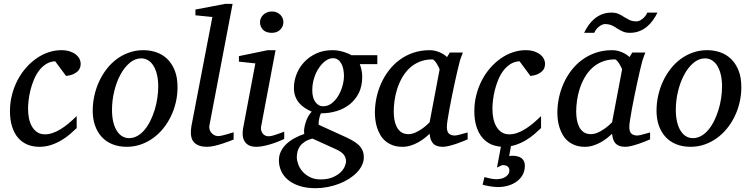

<svg xmlns="http://www.w3.org/2000/svg" viewBox="-20 -757 3935 1006"><path d="M402.8 -423.8Q402.8 -414.1 399.9 -403.8Q397 -393.6 388.4 -384.8Q379.9 -376 365 -368.9Q350.1 -361.8 326.2 -358.9L269 -436Q242.2 -434.6 221.2 -421.1Q200.2 -407.7 184.3 -386.7Q168.5 -365.7 157.5 -339.1Q146.5 -312.5 139.6 -285.2Q132.8 -257.8 129.9 -231.9Q127 -206.1 127 -186Q127 -161.6 131.6 -137.9Q136.2 -114.3 146.7 -95.5Q157.2 -76.7 174.1 -64.9Q190.9 -53.2 215.8 -53.2Q235.8 -53.2 256.3 -60.3Q276.9 -67.4 297.6 -80.1Q318.4 -92.8 339.4 -110.4Q360.4 -127.9 381.8 -148.9V-85.9Q366.2 -70.8 346.2 -53.7Q326.2 -36.6 301.8 -22Q277.3 -7.3 248.3 2.4Q219.2 12.2 186 12.2Q150.4 12.2 121.8 -0.2Q93.3 -12.7 73.5 -36.4Q53.7 -60.1 43 -94.7Q32.2 -129.4 32.2 -173.8Q32.2 -218.8 42.7 -259.8Q53.2 -300.8 71.8 -336.4Q90.3 -372.1 115.7 -401.1Q141.1 -430.2 170.9 -450.9Q200.7 -471.7 233.9 -482.9Q267.1 -494.1 300.8 -494.1Q327.6 -494.1 347.2 -487.3Q366.7 -480.5 378.9 -470.2Q391.1 -460 397 -447.5Q402.8 -435.1 402.8 -423.8Z M809.1 -304.2Q809.1 -339.8 802.2 -367.2Q795.4 -394.5 783.7 -413.1Q772 -431.6 755.6 -441.4Q739.3 -451.2 720.2 -451.2Q687.5 -451.2 659.4 -427.5Q631.3 -403.8 610.8 -365.5Q590.3 -327.1 578.6 -279.1Q566.9 -231 566.9 -182.1Q566.9 -145 573.7 -117.2Q580.6 -89.4 592.8 -70.6Q605 -51.8 621.1 -42.5Q637.2 -33.2 656.2 -33.2Q679.7 -33.2 700.4 -45.2Q721.2 -57.1 738 -77.4Q754.9 -97.7 768.1 -124.5Q781.2 -151.4 790.5 -181.4Q799.8 -211.4 804.4 -243.2Q809.1 -274.9 809.1 -304.2ZM910.2 -299.8Q910.2 -259.3 901.1 -220.5Q892.1 -181.6 875.2 -147Q858.4 -112.3 834.7 -83.3Q811 -54.2 781.5 -33Q752 -11.7 717.3 0.2Q682.6 12.2 644 12.2Q603 12.2 569.8 -1Q536.6 -14.2 513.7 -38.8Q490.7 -63.5 478.3 -98.4Q465.8 -133.3 465.8 -176.8Q465.8 -217.3 474.6 -256.6Q483.4 -295.9 499.8 -331.1Q516.1 -366.2 539.6 -396.2Q563 -426.3 592.5 -448Q622.1 -469.7 657 -481.9Q691.9 -494.1 731 -494.1Q767.1 -494.1 799.6 -482.9Q832 -471.7 856.7 -447.8Q881.3 -423.8 895.8 -387.2Q910.2 -350.6 910.2 -299.8Z M1204.1 -25.9Q1198.2 -23.4 1182.1 -17.3Q1166 -11.2 1146 -4.6Q1126 2 1104.2 7.1Q1082.5 12.2 1064.9 12.2Q1042 12.2 1025.9 6.8Q1009.8 1.5 999.5 -8.3Q989.3 -18.1 984.6 -31.5Q980 -44.9 980 -61Q980 -76.2 982.9 -96.2L1092.8 -668L1003.9 -676.8V-707L1160.2 -736.8H1198.7L1077.1 -99.1Q1075.2 -88.9 1078.1 -78.9Q1081.1 -68.8 1087.4 -61.3Q1093.8 -53.7 1103 -48.8Q1112.3 -43.9 1123 -43.9Q1130.4 -43.9 1142.3 -46.6Q1154.3 -49.3 1166.5 -52.7Q1178.7 -56.2 1189.2 -59.6Q1199.7 -63 1204.1 -64Z M1469.2 -28.8Q1463.4 -26.4 1447.8 -19.5Q1432.1 -12.7 1411.1 -5.6Q1390.1 1.5 1366.9 6.8Q1343.8 12.2 1323.2 12.2Q1297.4 12.2 1282.2 3.4Q1267.1 -5.4 1259.8 -19.5Q1252.4 -33.7 1251.5 -51.3Q1250.5 -68.8 1253.9 -85.9L1317.9 -424.8L1231.9 -434.1V-462.9L1382.8 -494.1H1423.8L1348.1 -94.2Q1346.2 -84 1348.4 -74.7Q1350.6 -65.4 1355.7 -58.3Q1360.8 -51.3 1368.9 -47.1Q1377 -43 1387.2 -43Q1396 -43 1408 -46.1Q1419.9 -49.3 1431.9 -53.5Q1443.8 -57.6 1454.1 -61.5Q1464.4 -65.4 1469.2 -66.9ZM1464.8 -641.1Q1464.8 -629.9 1460.7 -619.9Q1456.5 -609.9 1449 -602.1Q1441.4 -594.2 1430.2 -589.6Q1418.9 -585 1404.3 -585Q1373.5 -585 1357.9 -601.3Q1342.3 -617.7 1342.3 -641.1Q1342.3 -650.9 1346.4 -660.6Q1350.6 -670.4 1358.6 -678.5Q1366.7 -686.5 1378.4 -691.7Q1390.1 -696.8 1405.3 -696.8Q1419.4 -696.8 1430.4 -691.9Q1441.4 -687 1449.2 -679.2Q1457 -671.4 1460.9 -661.4Q1464.8 -651.4 1464.8 -641.1Z M1793 87.9Q1793 69.8 1782.2 54.7Q1771.5 39.6 1742.2 25.9L1617.2 -30.8Q1593.3 -24.9 1577.4 -14.6Q1561.5 -4.4 1552.2 8.5Q1543 21.5 1539.1 36.1Q1535.2 50.8 1535.2 65.9Q1535.2 83 1542.5 103.5Q1549.8 124 1565.2 141.6Q1580.6 159.2 1604 171.1Q1627.4 183.1 1659.2 183.1Q1695.3 183.1 1720.7 172.9Q1746.1 162.6 1762.2 147.9Q1778.3 133.3 1785.6 116.9Q1793 100.6 1793 87.9ZM1782.2 -358.9Q1782.2 -377.4 1778.8 -394.3Q1775.4 -411.1 1768.3 -424.1Q1761.2 -437 1750.2 -444.6Q1739.3 -452.1 1724.1 -452.1Q1706.1 -452.1 1687 -439Q1668 -425.8 1652.1 -402.8Q1636.2 -379.9 1626.2 -349.1Q1616.2 -318.4 1616.2 -283.2Q1616.2 -265.1 1620.1 -249.8Q1624 -234.4 1631.6 -223.4Q1639.2 -212.4 1649.7 -206.3Q1660.2 -200.2 1673.3 -200.2Q1698.2 -200.2 1718.5 -216.1Q1738.8 -231.9 1752.9 -255.9Q1767.1 -279.8 1774.7 -307.6Q1782.2 -335.4 1782.2 -358.9ZM1865.2 -420.9Q1869.6 -409.7 1873.8 -392.1Q1877.9 -374.5 1877.9 -354Q1877.9 -306.2 1860.4 -270.5Q1842.8 -234.9 1813 -210.9Q1783.2 -187 1743.9 -175Q1704.6 -163.1 1661.1 -163.1Q1657.7 -155.8 1655.3 -147Q1652.8 -138.2 1651.4 -129.6Q1649.9 -121.1 1649.4 -114Q1648.9 -106.9 1650.4 -103L1784.2 -42Q1807.1 -31.7 1825.9 -21.2Q1844.7 -10.7 1858.2 1.7Q1871.6 14.2 1878.9 30Q1886.2 45.9 1886.2 67.9Q1886.2 89.4 1876.2 109.6Q1866.2 129.9 1848.9 147.7Q1831.5 165.5 1807.4 180.7Q1783.2 195.8 1755.1 206.5Q1727.1 217.3 1696 223.1Q1665 229 1633.3 229Q1584 229 1547.9 216.8Q1511.7 204.6 1488 184.6Q1464.4 164.6 1452.9 138.2Q1441.4 111.8 1441.4 83Q1441.4 57.6 1451.9 36.1Q1462.4 14.6 1480.5 -2.4Q1498.5 -19.5 1522.7 -32.7Q1546.9 -45.9 1574.2 -55.2Q1571.8 -66.9 1574 -82.8Q1576.2 -98.6 1581.3 -115Q1586.4 -131.3 1594.7 -146.5Q1603 -161.6 1613.3 -171.9Q1593.3 -180.7 1576.2 -192.1Q1559.1 -203.6 1546.6 -218.5Q1534.2 -233.4 1527.1 -252.7Q1520 -272 1520 -295.9Q1520 -332.5 1533.7 -367.9Q1547.4 -403.3 1573.5 -431.4Q1599.6 -459.5 1637 -476.8Q1674.3 -494.1 1722.2 -494.1Q1740.2 -494.1 1756.1 -491Q1772 -487.8 1784.9 -483.6Q1797.9 -479.5 1807.4 -475.1Q1816.9 -470.7 1821.3 -467.8H1957V-420.9Z M2283.2 -392.1Q2283.7 -394.5 2279.5 -403.3Q2275.4 -412.1 2269.5 -421.6Q2263.7 -431.2 2257.1 -438.5Q2250.5 -445.8 2246.1 -445.8Q2208 -445.8 2178 -433.3Q2147.9 -420.9 2125.5 -399.7Q2103 -378.4 2087.2 -350.6Q2071.3 -322.8 2061.5 -292.5Q2051.8 -262.2 2047.4 -231.4Q2043 -200.7 2043 -172.9Q2043 -151.9 2046.4 -130.9Q2049.8 -109.9 2058.3 -92.8Q2066.9 -75.7 2081.8 -64.9Q2096.7 -54.2 2120.1 -54.2Q2137.7 -54.2 2155.3 -62Q2172.9 -69.8 2188 -80.1Q2203.1 -90.3 2214.4 -100.6Q2225.6 -110.8 2231 -116.2ZM2430.2 -26.9Q2424.3 -24.4 2408.7 -17.8Q2393.1 -11.2 2373.8 -4.6Q2354.5 2 2334.7 7.1Q2314.9 12.2 2300.3 12.2Q2282.2 12.2 2269.8 7.8Q2257.3 3.4 2249.3 -5.4Q2241.2 -14.2 2236.8 -26.9Q2232.4 -39.6 2231 -56.2Q2219.7 -45.4 2204.6 -33.4Q2189.5 -21.5 2171.1 -11.2Q2152.8 -1 2132.1 5.6Q2111.3 12.2 2088.9 12.2Q2059.6 12.2 2037.4 3.9Q2015.1 -4.4 1999 -18.3Q1982.9 -32.2 1972.4 -50.5Q1961.9 -68.8 1955.6 -88.6Q1949.2 -108.4 1946.8 -128.7Q1944.3 -148.9 1944.3 -167Q1944.3 -205.6 1952.6 -244.9Q1960.9 -284.2 1977.3 -320.6Q1993.7 -356.9 2018.1 -388.7Q2042.5 -420.4 2074.5 -443.8Q2106.4 -467.3 2145.8 -480.7Q2185.1 -494.1 2231.9 -494.1Q2245.6 -494.1 2259 -491Q2272.5 -487.8 2284.2 -482.7Q2295.9 -477.5 2305.7 -471.2Q2315.4 -464.8 2322.3 -458L2336.9 -481.9H2405.3Q2402.8 -476.1 2399.9 -468Q2397 -460 2394 -451.7Q2391.1 -443.4 2388.9 -436Q2386.7 -428.7 2386.2 -424.8Q2382.8 -411.6 2376.5 -385Q2370.1 -358.4 2363 -325.2Q2356 -292 2348.4 -255.6Q2340.8 -219.2 2335 -186.8Q2329.1 -154.3 2325.2 -129.2Q2321.3 -104 2321.3 -92.8Q2321.3 -66.4 2332.5 -56.6Q2343.8 -46.9 2364.3 -46.9Q2369.1 -46.9 2378.7 -49.1Q2388.2 -51.3 2398.4 -54.2Q2408.7 -57.1 2417.5 -59.6Q2426.3 -62 2430.2 -63Z M2730 111.8Q2730 137.7 2718.8 158.4Q2707.5 179.2 2688 193.6Q2668.5 208 2642.8 215.6Q2617.2 223.1 2588.9 223.1Q2577.6 223.1 2565.7 221.7Q2553.7 220.2 2543 218.5Q2532.2 216.8 2523.2 214.6Q2514.2 212.4 2508.8 210.9L2518.1 170.9Q2529.3 173.8 2547.9 178Q2566.4 182.1 2583 182.1Q2589.8 182.1 2601.1 180.2Q2612.3 178.2 2622.8 173.1Q2633.3 168 2641.1 158.7Q2648.9 149.4 2648.9 134.8Q2648.9 127.4 2645.8 122.3Q2642.6 117.2 2637.9 114Q2633.3 110.8 2627.4 109.4Q2621.6 107.9 2615.7 107.9Q2611.3 107.9 2605.5 110.6Q2599.6 113.3 2584 121.1L2604.5 11.7Q2577.6 9.3 2554.7 0Q2526.4 -12.7 2506.6 -36.4Q2486.8 -60.1 2476.1 -94.7Q2465.3 -129.4 2465.3 -173.8Q2465.3 -218.8 2475.8 -259.8Q2486.3 -300.8 2504.9 -336.4Q2523.4 -372.1 2548.8 -401.1Q2574.2 -430.2 2604 -450.9Q2633.8 -471.7 2667 -482.9Q2700.2 -494.1 2733.9 -494.1Q2760.7 -494.1 2780.3 -487.3Q2799.8 -480.5 2812 -470.2Q2824.2 -460 2830.1 -447.5Q2835.9 -435.1 2835.9 -423.8Q2835.9 -414.1 2833 -403.8Q2830.1 -393.6 2821.5 -384.8Q2813 -376 2798.1 -368.9Q2783.2 -361.8 2759.3 -358.9L2702.1 -436Q2675.3 -434.6 2654.3 -421.1Q2633.3 -407.7 2617.4 -386.7Q2601.6 -365.7 2590.6 -339.1Q2579.6 -312.5 2572.8 -285.2Q2565.9 -257.8 2563 -231.9Q2560.1 -206.1 2560.1 -186Q2560.1 -161.6 2564.7 -137.9Q2569.3 -114.3 2579.8 -95.5Q2590.3 -76.7 2607.2 -64.9Q2624 -53.2 2648.9 -53.2Q2668.9 -53.2 2689.5 -60.3Q2710 -67.4 2730.7 -80.1Q2751.5 -92.8 2772.5 -110.4Q2793.5 -127.9 2814.9 -148.9V-85.9Q2799.3 -70.8 2779.3 -53.7Q2759.3 -36.6 2734.9 -22Q2710.4 -7.3 2681.2 2.4Q2669.4 6.3 2657.2 8.3L2647.9 61Q2651.9 60.1 2655.5 59.6Q2659.2 59.1 2663.1 59.1Q2730 59.1 2730 111.8Z M3239.3 -392.1Q3239.7 -394.5 3235.6 -403.3Q3231.4 -412.1 3225.6 -421.6Q3219.7 -431.2 3213.1 -438.5Q3206.5 -445.8 3202.1 -445.8Q3164.1 -445.8 3134 -433.3Q3104 -420.9 3081.5 -399.7Q3059.1 -378.4 3043.2 -350.6Q3027.3 -322.8 3017.6 -292.5Q3007.8 -262.2 3003.4 -231.4Q2999 -200.7 2999 -172.9Q2999 -151.9 3002.4 -130.9Q3005.9 -109.9 3014.4 -92.8Q3022.9 -75.7 3037.8 -64.9Q3052.7 -54.2 3076.2 -54.2Q3093.8 -54.2 3111.3 -62Q3128.9 -69.8 3144 -80.1Q3159.2 -90.3 3170.4 -100.6Q3181.6 -110.8 3187 -116.2ZM3386.2 -26.9Q3380.4 -24.4 3364.7 -17.8Q3349.1 -11.2 3329.8 -4.6Q3310.5 2 3290.8 7.1Q3271 12.2 3256.3 12.2Q3238.3 12.2 3225.8 7.8Q3213.4 3.4 3205.3 -5.4Q3197.3 -14.2 3192.9 -26.9Q3188.5 -39.6 3187 -56.2Q3175.8 -45.4 3160.6 -33.4Q3145.5 -21.5 3127.2 -11.2Q3108.9 -1 3088.1 5.6Q3067.4 12.2 3044.9 12.2Q3015.6 12.2 2993.4 3.9Q2971.2 -4.4 2955.1 -18.3Q2939 -32.2 2928.5 -50.5Q2918 -68.8 2911.6 -88.6Q2905.3 -108.4 2902.8 -128.7Q2900.4 -148.9 2900.4 -167Q2900.4 -205.6 2908.7 -244.9Q2917 -284.2 2933.3 -320.6Q2949.7 -356.9 2974.1 -388.7Q2998.5 -420.4 3030.5 -443.8Q3062.5 -467.3 3101.8 -480.7Q3141.1 -494.1 3188 -494.1Q3201.7 -494.1 3215.1 -491Q3228.5 -487.8 3240.2 -482.7Q3252 -477.5 3261.7 -471.2Q3271.5 -464.8 3278.3 -458L3293 -481.9H3361.3Q3358.9 -476.1 3356 -468Q3353 -460 3350.1 -451.7Q3347.2 -443.4 3345 -436Q3342.8 -428.7 3342.3 -424.8Q3338.9 -411.6 3332.5 -385Q3326.2 -358.4 3319.1 -325.2Q3312 -292 3304.4 -255.6Q3296.9 -219.2 3291 -186.8Q3285.2 -154.3 3281.2 -129.2Q3277.3 -104 3277.3 -92.8Q3277.3 -66.4 3288.6 -56.6Q3299.8 -46.9 3320.3 -46.9Q3325.2 -46.9 3334.7 -49.1Q3344.2 -51.3 3354.5 -54.2Q3364.7 -57.1 3373.5 -59.6Q3382.3 -62 3386.2 -63ZM3424.8 -690.9Q3414.1 -668.9 3400.1 -649.7Q3386.2 -630.4 3368.4 -616Q3350.6 -601.6 3328.6 -593.3Q3306.6 -585 3279.8 -585Q3259.3 -585 3244.1 -591.6Q3229 -598.1 3213.4 -607.9Q3207 -612.3 3200.7 -616.2Q3194.3 -620.1 3186.8 -623.5Q3179.2 -627 3170.2 -628.9Q3161.1 -630.9 3149.4 -630.9Q3143.1 -630.9 3135 -627.4Q3127 -624 3119.1 -617.9Q3111.3 -611.8 3104.5 -603.5Q3097.7 -595.2 3093.8 -585H3040.5Q3050.8 -606.9 3064.7 -626.2Q3078.6 -645.5 3096.2 -659.9Q3113.8 -674.3 3135.7 -682.6Q3157.7 -690.9 3184.6 -690.9Q3205.1 -690.9 3220.5 -684.3Q3235.8 -677.7 3251.5 -667Q3264.2 -659.7 3278.3 -652.3Q3292.5 -645 3315.4 -645Q3322.3 -645 3330.3 -648.4Q3338.4 -651.9 3346.2 -658Q3354 -664.1 3360.6 -672.4Q3367.2 -680.7 3371.6 -690.9Z M3763.2 -304.2Q3763.2 -339.8 3756.3 -367.2Q3749.5 -394.5 3737.8 -413.1Q3726.1 -431.6 3709.7 -441.4Q3693.4 -451.2 3674.3 -451.2Q3641.6 -451.2 3613.5 -427.5Q3585.4 -403.8 3564.9 -365.5Q3544.4 -327.1 3532.7 -279.1Q3521 -231 3521 -182.1Q3521 -145 3527.8 -117.2Q3534.7 -89.4 3546.9 -70.6Q3559.1 -51.8 3575.2 -42.5Q3591.3 -33.2 3610.4 -33.2Q3633.8 -33.2 3654.5 -45.2Q3675.3 -57.1 3692.1 -77.4Q3709 -97.7 3722.2 -124.5Q3735.4 -151.4 3744.6 -181.4Q3753.9 -211.4 3758.5 -243.2Q3763.2 -274.9 3763.2 -304.2ZM3864.3 -299.8Q3864.3 -259.3 3855.2 -220.5Q3846.2 -181.6 3829.3 -147Q3812.5 -112.3 3788.8 -83.3Q3765.1 -54.2 3735.6 -33Q3706.1 -11.7 3671.4 0.2Q3636.7 12.2 3598.1 12.2Q3557.1 12.2 3523.9 -1Q3490.7 -14.2 3467.8 -38.8Q3444.8 -63.5 3432.4 -98.4Q3419.9 -133.3 3419.9 -176.8Q3419.9 -217.3 3428.7 -256.6Q3437.5 -295.9 3453.9 -331.1Q3470.2 -366.2 3493.7 -396.2Q3517.1 -426.3 3546.6 -448Q3576.2 -469.7 3611.1 -481.9Q3646 -494.1 3685.1 -494.1Q3721.2 -494.1 3753.7 -482.9Q3786.1 -471.7 3810.8 -447.8Q3835.4 -423.8 3849.9 -387.2Q3864.3 -350.6 3864.3 -299.8Z"/></svg>

Font: Charis SIL
Style: Italic
Weight: 400
Italic angle: -11°
Foundry: SIL International
Version: Version 4.112